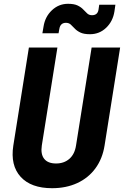

<svg xmlns="http://www.w3.org/2000/svg" viewBox="-20 -980 652 1010"><path d="M254 10Q143 10 88.5 -50Q34 -110 50 -214L132 -730H282L200 -215Q193 -169 212.5 -144.5Q232 -120 275 -120Q317 -120 345 -144.5Q373 -169 380 -215L462 -730H612L530 -214Q519 -145 482 -94.5Q445 -44 386.5 -17Q328 10 254 10ZM453 -800Q421 -800 402.5 -809Q384 -818 373 -830Q362 -842 352 -851Q342 -860 327 -860Q297 -860 292 -827L288 -805H203L209 -840Q217 -892 253 -926Q289 -960 338 -960Q370 -960 388.5 -951Q407 -942 418 -930Q429 -918 439 -909Q449 -900 464 -900Q493 -900 498 -928L502 -955H587L582 -920Q574 -868 538.5 -834Q503 -800 453 -800Z"/></svg>

Font: JetBrains Mono NL ExtraBold
Style: Italic
Weight: 800
Italic angle: -9°
Monospace: yes
Designer: Philipp Nurullin, Konstantin Bulenkov
Foundry: JetBrains
Version: Version 2.305; ttfautohint (v1.8.4.7-5d5b)